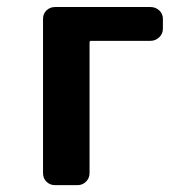

<svg xmlns="http://www.w3.org/2000/svg" viewBox="-20 -540 540 560"><path d="M418.9 -519.5Q433.6 -519.5 444.3 -509.8Q455.1 -500 455.1 -485.4V-456.1Q455.1 -441.4 444.3 -431.2Q433.6 -420.9 418.9 -420.9H246.1Q241.2 -420.9 241.2 -416V-35.2Q241.2 -20.5 231 -10.3Q220.7 0 206.1 0H140.6Q126 0 115.7 -9.8Q105.5 -19.5 105.5 -35.2V-485.4Q105.5 -500 115.7 -509.8Q126 -519.5 140.6 -519.5Z"/></svg>

Font: Rounded-L Mgen+ 1mn bold
Style: Bold
Weight: 700
Designer: [Source Han Sans]
Ryoko NISHIZUKA  (kana & ideographs); Paul D. Hunt (Latin, Greek & Cyrillic); Wenlong ZHANG  (bopomofo
Version: Version 1.059.20150602